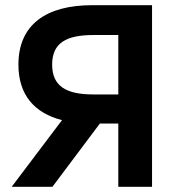

<svg xmlns="http://www.w3.org/2000/svg" viewBox="-20 -720 700 740"><path d="M436 0H566V-700H335C159 -700 51 -626 51 -471C51 -354 113 -284 219 -257L25 0H182L365 -244H436ZM340 -356C236 -356 181 -387 181 -471C181 -555 236 -585 340 -585H436V-356Z"/></svg>

Font: Chess Sans SemiBold
Style: Regular
Weight: 600
Designer: Wolf Bōese
Foundry: Wolf Bōese
Version: Version 7.223;Glyphs 3.3 (3306)